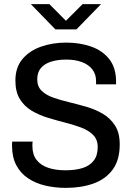

<svg xmlns="http://www.w3.org/2000/svg" viewBox="-20 -903 640 933"><path d="M300 10Q247.5 10 200.2 -1.1Q153 -12.2 116.8 -36.4Q80.5 -60.5 59.5 -99.6Q38.5 -138.8 38.5 -194.5Q38.5 -199.2 38.5 -204.6Q38.5 -210 39.5 -214.8H138.5Q137.5 -209.2 137.5 -203.9Q137.5 -198.5 137.5 -193Q137.5 -152.2 157.5 -126.2Q177.5 -100.2 213.5 -87.9Q249.5 -75.5 297.5 -75.5Q345.5 -75.5 380.5 -86.2Q415.5 -97 435.1 -122Q454.8 -147 454.8 -188Q454.8 -224.8 432.9 -247Q411 -269.2 375.4 -282.8Q339.8 -296.2 297.4 -307Q255 -317.8 212.4 -330.8Q169.8 -343.8 134.1 -364.9Q98.5 -386 76.6 -421.4Q54.8 -456.8 54.8 -511.5Q54.8 -575 88.9 -615.8Q123 -656.5 179.1 -676.2Q235.2 -696 302 -696Q368.8 -696 423.6 -676.5Q478.5 -657 511.2 -615.2Q544 -573.5 544 -506.2V-493.2H446.8V-509.2Q446.8 -543 428.4 -566.2Q410 -589.5 377.6 -601.5Q345.2 -613.5 302.2 -613.5Q261.8 -613.5 229.6 -603.8Q197.5 -594 179.2 -573Q161 -552 161 -517.5Q161 -482.5 182.5 -461.6Q204 -440.8 239.6 -428.4Q275.2 -416 318 -405.8Q360.8 -395.5 403.4 -382.9Q446 -370.2 481.6 -348.9Q517.2 -327.5 539.5 -292.1Q561.8 -256.8 561.8 -201.5Q561.8 -124.8 527.1 -78.2Q492.5 -31.8 433.4 -10.9Q374.2 10 300 10ZM249.2 -760.2 130 -882.8H220.2L316.8 -785.5H284L381.2 -882.8H470.8L351.5 -760.2Z"/></svg>

Font: Chivo Mono Medium
Style: Regular
Weight: 500
Monospace: yes
Designer: Hector Gatti
Foundry: Omnibus-Type
Version: Version 1.008